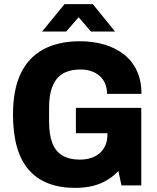

<svg xmlns="http://www.w3.org/2000/svg" viewBox="-20 -899 762 931"><path d="M344 12Q196 12 119.5 -75.5Q43 -163 43 -344Q43 -464 80.5 -542.5Q118 -621 191 -660Q264 -699 367 -699Q432 -699 486 -683Q540 -667 580.5 -635.5Q621 -604 643.5 -556Q666 -508 666 -444H499Q499 -471 490 -493Q481 -515 463.5 -530.5Q446 -546 422.5 -554Q399 -562 370 -562Q331 -562 302 -550.5Q273 -539 254.5 -515.5Q236 -492 227 -457.5Q218 -423 218 -377V-309Q218 -247 233.5 -206Q249 -165 282.5 -145Q316 -125 367 -125Q408 -125 438 -139.5Q468 -154 484.5 -181.5Q501 -209 501 -246V-253H348V-376H665V0H569L554 -70Q530 -44 499 -25.5Q468 -7 430 2.5Q392 12 344 12ZM184 -746 293 -879H430L538 -746H421L336 -845H387L301 -746Z"/></svg>

Font: Archivo SemiCondensed ExtraBold
Style: Regular
Weight: 800
Width: 4
Designer: Hector Gatti
Foundry: Omnibus-Type
Version: Version 2.001